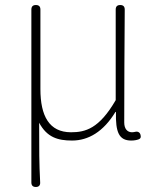

<svg xmlns="http://www.w3.org/2000/svg" viewBox="-20 -547 632 765"><path d="M441 -337V-148C375 -34 320 -20 263 -20C176 -20 141 -85 141 -192V-509C141 -521 135 -527 123 -527C111 -527 105 -521 105 -509V-164V180C105 192 111 198 123 198C135 198 141 191 140 179C136 101 136 57 136 -58C167 0 210 13 267 13C332 13 392 -22 440 -101H442C440 -20 454 13 503 13C515 13 525 11 533 8C541 5 542 -1 540 -9C538 -19 530 -24 520 -22C515 -21 511 -20 506 -20C488 -20 475 -33 475 -59C475 -211 476 -356 477 -509C477 -521 471 -527 459 -527C447 -527 441 -521 441 -509Z"/></svg>

Font: GenSenRounded2 TW EL
Style: Regular
Weight: 250
Version: Version 2.100;PS 2.1;hotconv 16.6.51;makeotf.lib2.5.65220 DE